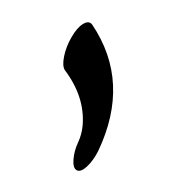

<svg xmlns="http://www.w3.org/2000/svg" viewBox="-63 -88 316 354"><g transform="rotate(-20 95.0 88.5)"><path d="M151 -31Q182 93 82 192Q67 206 52.5 212Q38 218 32.5 212Q27 206 33.5 191.5Q40 177 52 165Q64 153 71 138Q93 90 75 31Q73 22 82.5 6.5Q92 -9 107.5 -22Q123 -35 135.5 -37.5Q148 -40 151 -31Z"/></g></svg>

Font: Kavivanar
Style: Regular
Weight: 400
Designer: Tharique Azeez
Foundry: Tharique Azeez
Version: Version 1.88